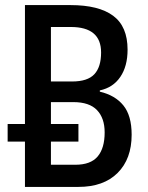

<svg xmlns="http://www.w3.org/2000/svg" viewBox="-20 -734 581 754"><path d="M78 0V-178H10V-247H78V-714H257Q368 -714 424.5 -672Q481 -630 481 -539Q481 -474 452.5 -432Q424 -390 372 -379V-374Q432 -360 464.5 -320Q497 -280 497 -205Q497 -110 442 -55Q387 0 288 0ZM263 -414Q324 -414 350.5 -442.5Q377 -471 377 -528Q377 -628 258 -628H180V-414ZM276 -87Q336 -87 363.5 -119.5Q391 -152 391 -214Q391 -270 361 -301.5Q331 -333 268 -333H180V-247H288V-178H180V-87Z"/></svg>

Font: Noto Sans Condensed Medium
Style: Regular
Weight: 500
Width: 3
Designer: Monotype Design Team
Foundry: Monotype Imaging Inc.
Version: Version 2.013; ttfautohint (v1.8.4.7-5d5b)